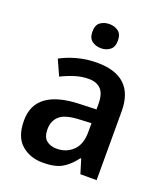

<svg xmlns="http://www.w3.org/2000/svg" viewBox="-139 -850 832 957"><g transform="rotate(20 276.5 -371.5)"><path d="M361 -258V-211Q361 -145 326 -112Q291 -79 241 -79Q207 -79 186 -96.5Q165 -114 165 -155Q165 -200 194.5 -226Q224 -252 300 -255ZM285 -551Q230 -551 180.5 -537.5Q131 -524 93 -503L130 -421Q164 -438 200.5 -449.5Q237 -461 274 -461Q315 -461 338 -437.5Q361 -414 361 -359V-331L274 -328Q40 -321 40 -156Q40 -70 85.5 -30Q131 10 199 10Q263 10 299.5 -10.5Q336 -31 369 -75H373L396 0H482V-365Q482 -551 285 -551ZM277 -753Q249 -753 229 -738.5Q209 -724 209 -689Q209 -655 229 -640Q249 -625 277 -625Q304 -625 324 -640Q344 -655 344 -689Q344 -724 324 -738.5Q304 -753 277 -753Z"/></g></svg>

Font: Noto Sans Display Medium
Style: Regular
Weight: 500
Designer: Monotype Design Team
Foundry: Monotype Imaging Inc.
Version: Version 1.900